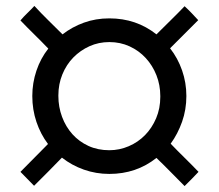

<svg xmlns="http://www.w3.org/2000/svg" viewBox="-20 -686 738 648"><path d="M95 -59Q84 -70 72 -82.5Q60 -95 49 -106Q72 -129 95.5 -153Q119 -177 142 -200Q117 -233 103 -274.5Q89 -316 89 -362Q89 -406 103 -447.5Q117 -489 143 -522Q120 -546 96 -569.5Q72 -593 49 -617Q60 -630 72 -641.5Q84 -653 96 -666Q119 -641 143 -617.5Q167 -594 191 -570Q223 -595 263 -609.5Q303 -624 349 -624Q440 -624 508 -570Q532 -594 556 -617.5Q580 -641 603 -665Q615 -654 626.5 -642Q638 -630 649 -618L554 -523Q580 -490 594.5 -448.5Q609 -407 609 -362Q609 -316 594.5 -275Q580 -234 556 -201Q579 -177 603 -153.5Q627 -130 650 -106Q639 -94 627 -82Q615 -70 603 -58Q580 -81 556 -105.5Q532 -130 508 -153Q440 -99 349 -99Q304 -99 263 -113.5Q222 -128 189 -154Q166 -130 142 -106Q118 -82 95 -59ZM349 -179Q383 -179 414.5 -192.5Q446 -206 469.5 -230Q493 -254 507 -287Q521 -320 521 -359V-362Q521 -399 508 -432Q495 -465 472 -490Q449 -515 417.5 -529.5Q386 -544 349 -544Q313 -544 282 -530Q251 -516 227.5 -492Q204 -468 190.5 -435Q177 -402 177 -364V-362Q177 -325 189.5 -291.5Q202 -258 224.5 -233Q247 -208 278.5 -193.5Q310 -179 349 -179Z"/></svg>

Font: Rosa Sans
Style: Italic
Weight: 400
Italic angle: -12°
Designer: Pentagram / MCKL
Foundry: Pentagram / MCKL
Version: Version 1.005;September 16, 2019;FontCreator 11.5.0.2425 64-